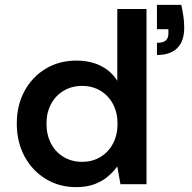

<svg xmlns="http://www.w3.org/2000/svg" viewBox="-20 -757 787 789"><path d="M293 12Q223 12 167.5 -22Q112 -56 80.5 -115Q49 -174 49 -249Q49 -324 80.5 -382.5Q112 -441 167.5 -474.5Q223 -508 294 -508Q351 -508 394 -486.5Q437 -465 462 -425V-720H582V0H475L462 -73Q446 -51 423 -31.5Q400 -12 368 0Q336 12 293 12ZM317 -92Q360 -92 393 -112Q426 -132 444.5 -167.5Q463 -203 463 -248Q463 -294 444.5 -329Q426 -364 393 -384Q360 -404 317 -404Q275 -404 241.5 -384Q208 -364 189.5 -329Q171 -294 171 -249Q171 -203 189.5 -167.5Q208 -132 241.5 -112Q275 -92 317 -92ZM625 -531V-581Q650 -581 661 -590.5Q672 -600 672 -619V-637H625V-737H725Q731 -709 734 -687.5Q737 -666 737 -643Q737 -588 708.5 -559.5Q680 -531 625 -531Z"/></svg>

Font: DM Sans 24pt SemiBold
Style: Regular
Weight: 600
Designer: Colophon Foundry, Jonny Pinhorn
Foundry: Colophon Foundry
Version: Version 4.004;gftools[0.9.30]